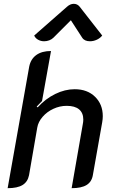

<svg xmlns="http://www.w3.org/2000/svg" viewBox="-20 -976 597 1005"><path d="M133 -628Q141 -667 170 -688Q199 -709 247 -709L200 -447Q179 -426 172 -418L177 -414Q218 -459 269 -484Q320 -509 371 -509Q437 -509 477.5 -469.5Q518 -430 518 -368Q518 -353 515 -336L466 -59Q460 -24 433 -7.5Q406 9 355 9L413 -324Q416 -338 416 -350Q416 -385 394 -403.5Q372 -422 329 -422Q293 -422 259.5 -406.5Q226 -391 203 -364.5Q180 -338 175 -308L132 -59Q125 -24 98 -7.5Q71 9 20 9ZM211 -760Q194 -760 179.5 -768Q165 -776 159 -790L331 -941Q348 -956 366 -956Q385 -956 397 -941L515 -790Q504 -776 486.5 -768Q469 -760 451 -760Q422 -760 410 -779L351 -870L260 -779Q251 -770 238 -765Q225 -760 211 -760Z"/></svg>

Font: K2D Medium
Style: Italic
Weight: 500
Italic angle: -10°
Designer: Katatrad Aksorn Co.,Ltd.
Foundry: Cadson Demak Co.,Ltd.
Version: Version 1.000; ttfautohint (v1.6)